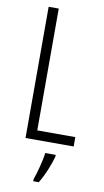

<svg xmlns="http://www.w3.org/2000/svg" viewBox="-102 -761 559 1029"><g transform="rotate(10 178.0 -246.5)"><path d="M76 0H338V-51H131V-714H76ZM251 71V61H194C190 101 170 174 157 210V221H187C214 178 238 118 251 71Z"/></g></svg>

Font: Noto Sans Thai Looped ExtraCondensed Light
Style: Regular
Weight: 300
Width: 2
Designer: Sasikarn Vongin, Ben Mitchell
Foundry: The Fontpad Ltd
Version: Version 1.001